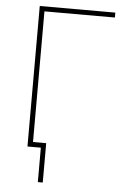

<svg xmlns="http://www.w3.org/2000/svg" viewBox="-59 -755 608 972"><g transform="rotate(5 244.5 -269.5)"><path d="M487 -714V-689H129V-25H196V175H171V0H103V-714Z"/></g></svg>

Font: Noto Sans UI Thin
Style: Regular
Weight: 250
Designer: Monotype Design Team
Foundry: Monotype Imaging Inc.
Version: Version 1.901